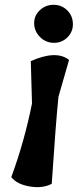

<svg xmlns="http://www.w3.org/2000/svg" viewBox="-20 -778 326 798"><path d="M113 -348 108 -524Q214 -571 267 -529L223 -376Q212 -269 195 -14Q157 6 103.5 -3Q50 -12 27 -42Q82 -192 113 -348ZM283 -680Q284 -647 261 -623.5Q238 -600 204.5 -600Q171 -600 147 -623.5Q123 -647 122 -679.5Q121 -712 145 -735Q169 -758 202.5 -758Q236 -758 259 -735.5Q282 -713 283 -680Z"/></svg>

Font: Tillana SemiBold
Style: Regular
Weight: 600
Designer: Lipi Raval (Devanagari, Latin), Jonny Pinhorn (Latin)
Foundry: Indian Type Foundry
Version: Version 2.003;PS 1.0;hotconv 1.0.79;makeotf.lib2.5.61930; tt